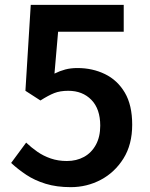

<svg xmlns="http://www.w3.org/2000/svg" viewBox="-20 -759 620 793"><path d="M272 14Q214 14 168.5 0Q123 -14 88.5 -37Q54 -60 26 -86L88 -170Q109 -150 134 -132.5Q159 -115 189.5 -104.5Q220 -94 256 -94Q296 -94 327 -111Q358 -128 376 -161Q394 -194 394 -240Q394 -309 357.5 -346.5Q321 -384 262 -384Q228 -384 204 -374.5Q180 -365 147 -344L85 -384L107 -739H491V-628H220L205 -455Q227 -466 249.5 -472Q272 -478 300 -478Q362 -478 413.5 -453Q465 -428 495.5 -376.5Q526 -325 526 -244Q526 -162 490 -104.5Q454 -47 396.5 -16.5Q339 14 272 14Z"/></svg>

Font: Noto Sans TC Thin SemiBold
Style: Regular
Weight: 600
Version: Version 2.004-H2;hotconv 1.0.118;makeotfexe 2.5.65603